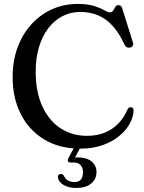

<svg xmlns="http://www.w3.org/2000/svg" viewBox="-20 -736 732 974"><path d="M657.5 -177Q657 -143 638.2 -108.8Q619.5 -74.5 584.5 -45.8Q549.5 -17 499.8 0.5Q450 18 386.5 18Q280.5 18 203.8 -28.8Q127 -75.5 85.5 -157.2Q44 -239 44 -345Q44 -426 68.5 -493.5Q93 -561 137.8 -611Q182.5 -661 242.8 -688.5Q303 -716 374.5 -716Q426.5 -716 459 -705.2Q491.5 -694.5 509.8 -683.8Q528 -673 537 -673Q548.5 -673 554 -682.2Q559.5 -691.5 565 -700.8Q570.5 -710 581.5 -710Q588.5 -710 593.2 -705.8Q598 -701.5 601 -690.5L654.5 -520Q657.5 -510.5 653 -503.2Q648.5 -496 639 -494.5Q630 -493 623 -496.8Q616 -500.5 611.5 -510Q584 -569.5 550.2 -606Q516.5 -642.5 476 -659Q435.5 -675.5 387 -675.5Q338 -675.5 296.8 -654Q255.5 -632.5 225 -592.8Q194.5 -553 177.8 -497.2Q161 -441.5 161 -373Q161 -269 195 -196Q229 -123 287.5 -85Q346 -47 420.5 -47Q494.5 -47 546.5 -81.5Q598.5 -116 625 -177Q629.5 -186.5 634.5 -189.8Q639.5 -193 646 -192Q652 -191 654.8 -187.2Q657.5 -183.5 657.5 -177ZM365.5 -5.5H397L356.5 70.5L337.5 64.5Q345.5 63.5 354 63Q362.5 62.5 374.5 62.5Q419 62.5 444.2 82.8Q469.5 103 469.5 137Q469.5 173 442.2 195.2Q415 217.5 367.5 217.5Q327.5 217.5 301.8 201.8Q276 186 273.5 163Q273 155.5 277.2 151.2Q281.5 147 287 146.5Q292.5 146 296.8 148.8Q301 151.5 304.5 155.5Q311 173 325.8 180.2Q340.5 187.5 358 187.5Q401 187.5 401 137Q401 115 389 101.8Q377 88.5 354 88.5H337.5Q327.5 88.5 324.8 82.5Q322 76.5 326 68.5Z"/></svg>

Font: Fraunces 24pt
Style: Regular
Weight: 400
Version: Version 1.000;[b76b70a41]